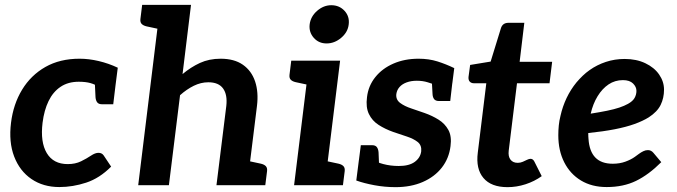

<svg xmlns="http://www.w3.org/2000/svg" viewBox="-20 -764 2793 792"><path d="M224.9 7.6Q158.3 7.6 109.8 -25.5Q61.3 -58.6 38.4 -118.4Q15.5 -178.3 25.5 -258Q35 -334.6 71.2 -394.1Q107.4 -453.7 167.3 -487.8Q227.1 -521.8 308.4 -521.8Q346.3 -521.8 387.1 -512.2Q428 -502.5 465.8 -484.7L456.5 -411.9L391.4 -403.5Q373 -415.6 353.3 -421.2Q333.6 -426.8 304.8 -426.8Q260.7 -426.8 229.7 -405.8Q198.6 -384.9 180.3 -347Q162 -309.2 155.6 -258Q145.8 -177.8 173 -132.4Q200.2 -87.1 259.3 -87.1Q290.8 -87.1 314.4 -98.7Q338 -110.3 355.3 -122Q372.6 -133.6 386 -133.6Q400.4 -133.6 407.7 -122.8L438.4 -76.7Q390.7 -28.7 335.5 -10.6Q280.3 7.6 224.9 7.6ZM370.6 -434 456.5 -411.9 447.1 -333.9H401Q387 -333.9 381 -341.8Q375 -349.7 374 -363Z M550.1 0 641.3 -743.8H767.9L733 -458.4Q766.6 -486.7 804.6 -504.3Q842.6 -521.8 890.2 -521.8Q946.2 -521.8 981.8 -497Q1017.5 -472.1 1032.3 -428.1Q1047 -384 1040 -327L999.5 0H872.9L913.5 -327Q918.7 -373.2 900.3 -398.9Q881.9 -424.6 839.3 -424.6Q808.8 -424.6 779.4 -410.2Q750 -395.7 722.7 -371.3L676.7 0ZM975.2 0 1000.3 -100.8 1056.2 -88.8Q1069.8 -85.6 1076.5 -78.6Q1083.2 -71.6 1081.6 -58.1L1074.3 0ZM665.6 -743.8 641 -643.1 585.1 -655.1Q571.4 -658.2 564.5 -665.2Q557.6 -672.2 559.2 -685.7L566.4 -743.8Z M1193.1 0 1256.3 -513.8H1382.9L1319.7 0ZM1295.4 0 1320.5 -100.8 1376.5 -88.8Q1390 -85.6 1396.7 -78.6Q1403.4 -71.6 1401.9 -58.1L1394.6 0ZM1280.6 -513.8 1255.5 -413.1 1199.5 -425.1Q1186 -428.2 1179.3 -435.2Q1172.6 -442.2 1174.2 -455.7L1181.4 -513.8ZM1327.1 -584.8Q1294.8 -584.8 1274.3 -608Q1253.7 -631.3 1257.3 -663.2Q1261.4 -696 1288.1 -719.3Q1314.8 -742.5 1346.5 -742.5Q1379.9 -742.5 1401.2 -719.3Q1422.6 -696 1418.4 -663.2Q1414.9 -631.3 1387.4 -608Q1359.9 -584.8 1327.1 -584.8Z M1611.7 8Q1567.2 8 1524.2 0Q1481.3 -8 1449.7 -19.4L1460.4 -103.7L1520.5 -105.6Q1530.3 -95.5 1560.6 -87.4Q1590.9 -79.3 1625 -79.3Q1667.7 -79.3 1690.9 -96.3Q1714.1 -113.3 1717.5 -139.8Q1719.9 -164.7 1703.1 -178.2Q1686.2 -191.6 1658.6 -200.7Q1630.9 -209.9 1602 -219.7Q1568.2 -231.7 1541.6 -248.9Q1515 -266 1501.7 -293.8Q1488.3 -321.6 1493.9 -363.4Q1499.4 -410.1 1528.1 -445.8Q1556.7 -481.6 1602.9 -501.7Q1649 -521.8 1706.8 -521.8Q1748.9 -521.8 1784.6 -510.6Q1820.2 -499.3 1853.8 -483L1845.8 -420.2L1781.8 -412.4Q1764.1 -418.4 1744 -424.6Q1724 -430.9 1699.3 -430.9Q1676 -430.9 1657.6 -424.2Q1639.2 -417.5 1628.2 -405.2Q1617.2 -392.9 1614.8 -375.9Q1612.3 -353 1630.7 -339.3Q1649 -325.7 1677.1 -316.5Q1705.2 -307.4 1731.6 -297.8Q1763.1 -286.7 1789.1 -270.4Q1815.2 -254.1 1829.5 -228.1Q1843.8 -202.1 1838.4 -161.3Q1832.2 -110.6 1802.5 -72.6Q1772.8 -34.6 1723.9 -13.3Q1675 8 1611.7 8ZM1760.3 -447.4 1846.2 -425.3 1837.2 -347.3H1791.1Q1776.7 -347.3 1770.7 -355.2Q1764.7 -363.2 1764.2 -376.4ZM1544.4 -65 1458.4 -87.1 1468.4 -165.1H1514.5Q1528.5 -165.1 1534.5 -157.2Q1540.4 -149.3 1541.5 -136Z M2073.5 8Q2006.1 8 1974.2 -29.8Q1942.3 -67.5 1950.9 -134.5L1986 -420.6H1934.7Q1924.4 -420.6 1918 -427Q1911.6 -433.5 1912.6 -446.3L1919.3 -496.1L2003.9 -510L2046.7 -648.9Q2054 -669.9 2077.3 -669.9H2142.8L2123.5 -509H2257.6L2246.8 -420.6H2112.6L2078.5 -142.8Q2075.6 -118.8 2085.7 -105.6Q2095.8 -92.3 2115.6 -92.3Q2126.6 -92.3 2136.4 -96.6Q2146.2 -100.9 2154.3 -104.9Q2162.3 -108.9 2168.4 -108.9Q2178.3 -108.9 2184 -98.1L2214.6 -37.4Q2184.7 -15.9 2147.8 -3.9Q2111 8 2073.5 8Z M2482.6 7.6Q2421.3 7.6 2376.6 -19.4Q2332 -46.3 2307.5 -94.5Q2283 -142.7 2283 -206.4Q2283 -226.4 2285 -246.5Q2287 -266.5 2292 -286.1Q2300.6 -324.7 2317.2 -359.7Q2333.9 -394.7 2358 -424.1Q2370.2 -438.5 2383.7 -451.5Q2397.2 -464.5 2412.3 -475Q2442.4 -496.4 2479.1 -508.6Q2515.7 -520.8 2556.8 -520.8Q2605.1 -520.8 2642 -503.2Q2679 -485.6 2699 -456.5Q2719.1 -427.4 2719.1 -394Q2719.1 -359.9 2705.3 -331.5Q2691.5 -303 2656.1 -280Q2632.1 -265 2597.5 -252.5Q2562.9 -240 2515.7 -230.8Q2468.5 -221.6 2406.5 -215.2Q2406.5 -209 2406.8 -201.4Q2407 -193.7 2407.6 -190.7Q2411 -139.7 2435.8 -114.2Q2460.5 -88.6 2507.5 -88.6Q2536.1 -88.6 2559.5 -97.1Q2582.8 -105.6 2598.6 -116.9Q2607.1 -123.4 2616.1 -129.7Q2625 -136.1 2634 -140.4Q2643 -144.8 2652.7 -144.8Q2666.1 -144.8 2675.4 -133.5L2707.7 -95.1Q2656.1 -43.4 2603.7 -17.9Q2551.4 7.6 2482.6 7.6ZM2416.6 -295.2Q2454.5 -301.1 2484.3 -307.2Q2514 -313.3 2534.9 -320.3Q2555.9 -327.4 2570.6 -335.7Q2589.9 -346.3 2597.6 -359.9Q2605.3 -373.6 2605.3 -389.3Q2605.3 -405.7 2591.3 -419.6Q2577.2 -433.5 2549.6 -433.5Q2516.7 -433.5 2490.4 -415.9Q2464.2 -398.3 2445.1 -367.1Q2426 -336 2416.6 -295.2Z"/></svg>

Font: Aleo
Style: Italic
Weight: 400
Italic angle: -7°
Designer: Alessio Laiso
Foundry: Alessio Laiso
Version: Version 2.001;gftools[0.9.29]